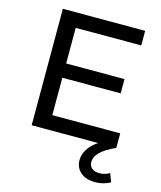

<svg xmlns="http://www.w3.org/2000/svg" viewBox="-133 -795 935 1115"><g transform="rotate(15 335.0 -238.0)"><path d="M104.7 -700H599.4V-612.4H205.3V-87.6H613.6V0H104.7ZM196.9 -398.4H556.1V-312.6H196.9ZM425.4 123.1Q425.4 79.3 459.2 38.9Q493 -1.6 568.4 -32.3L613.6 0Q549.9 28.6 522.1 56.8Q494.3 85 494.3 115.4Q494.3 140.4 511.3 153.9Q528.3 167.4 556 167.4Q572.3 167.4 588.7 162.7Q605.1 158 617.1 150.4L635.9 200.6Q617.3 212 593.6 218.1Q570 224.1 545.6 224.1Q490.1 224.1 457.8 196.5Q425.4 168.9 425.4 123.1Z"/></g></svg>

Font: iiserrat Thin
Style: Regular
Weight: 100
Designer: Akira Ohta
Foundry: Akira Ohta
Version: Version 1.200;Glyphs 3.3.1 (3343)